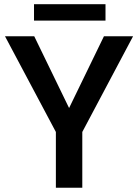

<svg xmlns="http://www.w3.org/2000/svg" viewBox="-20 -881 649 901"><path d="M3.4 0ZM304.2 -374 467.8 -710.9H604.5L366.2 -261.7V0H242.2V-261.7L3.4 -710.9H140.6ZM475.1 -784.2H139.6V-861.3H475.1Z"/></svg>

Font: Roboto Medium
Style: Regular
Weight: 500
Designer: Google
Version: Version 2.134; 2016; ttfautohint (v1.6)